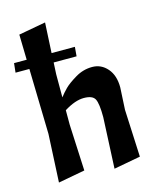

<svg xmlns="http://www.w3.org/2000/svg" viewBox="-124 -854 765 939"><g transform="rotate(-15 258.5 -384.5)"><path d="M468 -372 462 -260 473 -20 338 5 350 -253Q350 -322 338 -345Q326 -368 282 -368Q238 -368 182 -333V-260L193 -25L58 0L70 -243L62 -574H-8L-3 -621H61L58 -749L195 -774L187 -621H305L301 -574H185L182 -515V-398Q197 -418 216 -437Q235 -456 275 -480Q315 -504 360.5 -504Q406 -504 437 -468.5Q468 -433 468 -372Z"/></g></svg>

Font: Acme
Style: Regular
Weight: 400
Designer: Juan Pablo del Peral
Foundry: Juan Pablo del Peral
Version: Version 1.002